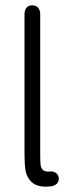

<svg xmlns="http://www.w3.org/2000/svg" viewBox="-20 -696 269 721"><path d="M168 4 154 5Q116 5 98 -13Q80 -31 76 -55Q72 -79 72 -117V-642Q72 -658 79.5 -667Q87 -676 101 -676Q115 -676 123 -667Q131 -658 131 -642V-119Q131 -88 132.5 -76Q134 -64 142 -57Q150 -50 170 -52Q183 -53 191.5 -45.5Q200 -38 201 -26Q201 -13 192 -5Q183 3 168 4Z"/></svg>

Font: SN Pro Light
Style: Regular
Weight: 300
Designer: Tobias Whetton
Foundry: Supernotes
Version: Version 1.002